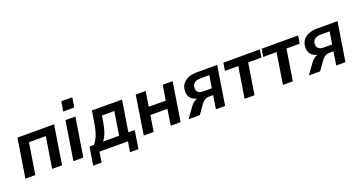

<svg xmlns="http://www.w3.org/2000/svg" viewBox="-44 -1431 4267 2275"><g transform="rotate(-20 2089.0 -293.0)"><path d="M33 0 110 -489H572L495 0H370L432 -391H220L158 0Z M726 -594 746 -716H885L865 -594ZM638 0 716 -489H841L763 0Z M840 130 877 -98H933Q957 -126 974.5 -161Q992 -196 1005 -242.5Q1018 -289 1027 -350L1049 -489H1429L1367 -98H1447L1411 130H1305L1326 0H967L946 130ZM1048 -98H1250L1297 -393H1140L1129 -319Q1119 -252 1098.5 -193Q1078 -134 1048 -98Z M1525 0 1602 -489H1727L1697 -300H1912L1942 -489H2067L1990 0H1865L1897 -202H1682L1650 0Z M2090 0 2181 -126Q2205 -160 2237.5 -180.5Q2270 -201 2300 -201H2323L2322 -190Q2271 -191 2236 -206.5Q2201 -222 2182.5 -251.5Q2164 -281 2164 -322Q2164 -375 2190 -412.5Q2216 -450 2262.5 -469.5Q2309 -489 2372 -489H2629L2551 0H2435L2462 -169H2408Q2379 -169 2354 -153Q2329 -137 2312 -113L2232 0ZM2368 -251H2475L2500 -407H2386Q2336 -407 2309.5 -384.5Q2283 -362 2283 -323Q2283 -286 2305 -268.5Q2327 -251 2368 -251Z M2797 0 2859 -391H2691L2707 -489H3167L3151 -391H2984L2922 0Z M3280 0 3342 -391H3174L3190 -489H3650L3634 -391H3467L3405 0Z M3607 0 3698 -126Q3722 -160 3754.5 -180.5Q3787 -201 3817 -201H3840L3839 -190Q3788 -191 3753 -206.5Q3718 -222 3699.5 -251.5Q3681 -281 3681 -322Q3681 -375 3707 -412.5Q3733 -450 3779.5 -469.5Q3826 -489 3889 -489H4146L4068 0H3952L3979 -169H3925Q3896 -169 3871 -153Q3846 -137 3829 -113L3749 0ZM3885 -251H3992L4017 -407H3903Q3853 -407 3826.5 -384.5Q3800 -362 3800 -323Q3800 -286 3822 -268.5Q3844 -251 3885 -251Z"/></g></svg>

Font: Nunito Sans 12pt
Style: Bold Italic
Weight: 700
Italic angle: -9°
Designer: Vernon Adams
Foundry: Vernon Adams
Version: Version 3.101;gftools[0.9.27]